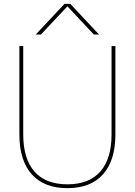

<svg xmlns="http://www.w3.org/2000/svg" viewBox="-20 -970 702 1000"><path d="M496 -790H469L332 -936H330L193 -790H166L316 -950H346ZM561 -730H581V-270Q581 -134 516.5 -62Q452 10 331 10Q210 10 145.5 -62Q81 -134 81 -270V-730H101V-270Q101 -143 159.5 -76.5Q218 -10 331 -10Q444 -10 502.5 -76.5Q561 -143 561 -270Z"/></svg>

Font: M PLUS 1p Thin
Style: Regular
Weight: 250
Version: Version 1.062